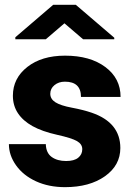

<svg xmlns="http://www.w3.org/2000/svg" viewBox="-20 -770 552 800"><path d="M322.8 -148.4Q322.8 -169.4 300.8 -182.1Q278.8 -194.8 217.3 -208.5Q155.8 -222.2 115.7 -244.4Q75.7 -266.6 54.7 -298.3Q33.7 -330.1 33.7 -371.1Q33.7 -443.8 93.8 -491Q153.8 -538.1 251 -538.1Q355.5 -538.1 418.9 -490.7Q482.4 -443.4 482.4 -366.2H317.4Q317.4 -429.7 250.5 -429.7Q224.6 -429.7 207 -415.3Q189.5 -400.9 189.5 -379.4Q189.5 -357.4 210.9 -343.8Q232.4 -330.1 279.5 -321.3Q326.7 -312.5 362.3 -300.3Q481.4 -259.3 481.4 -153.3Q481.4 -81.1 417.2 -35.6Q353 9.8 251 9.8Q183.1 9.8 129.9 -14.6Q76.7 -39.1 46.9 -81.1Q17.1 -123 17.1 -169.4H170.9Q171.9 -132.8 195.3 -116Q218.8 -99.1 255.4 -99.1Q289.1 -99.1 305.9 -112.8Q322.8 -126.5 322.8 -148.4ZM456.1 -612.8V-606.4H326.2L248.5 -672.9L170.9 -606.4H43.9V-614.7L201.7 -750H295.9Z"/></svg>

Font: Roboto Black
Style: Regular
Weight: 900
Designer: Google
Version: Version 2.134; 2016